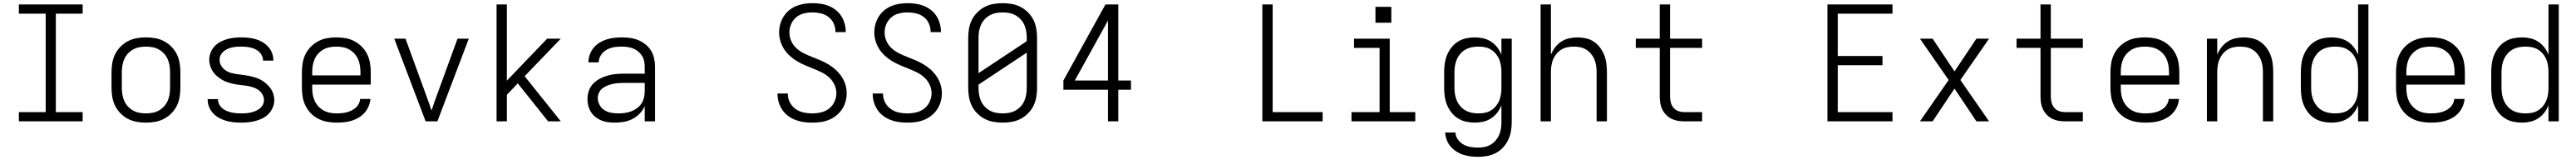

<svg xmlns="http://www.w3.org/2000/svg" viewBox="-20 -763 16240 1006"><path d="M99 0V-58H268V-677H99V-735H501V-677H332V-58H501V0Z M900 8Q871 8 842 3Q813 -2 787 -15.5Q761 -29 740 -50Q719 -71 706 -97Q693 -123 688 -152Q683 -181 683 -210V-310Q683 -339 688 -368Q693 -397 706 -423Q719 -449 740 -470Q761 -491 787 -504.5Q813 -518 842 -523Q871 -528 900 -528Q929 -528 958 -523Q987 -518 1013 -504.5Q1039 -491 1060 -470Q1081 -449 1094 -423Q1107 -397 1112 -368Q1117 -339 1117 -310V-210Q1117 -181 1112 -152Q1107 -123 1094 -97Q1081 -71 1060 -50Q1039 -29 1013 -15.5Q987 -2 958 3Q929 8 900 8ZM900 -50Q921 -50 942 -54Q963 -58 981 -68Q999 -78 1013.5 -93.5Q1028 -109 1036.5 -128Q1045 -147 1048.5 -168Q1052 -189 1052 -210V-310Q1052 -331 1048.5 -352Q1045 -373 1036.5 -392Q1028 -411 1013.5 -426.5Q999 -442 981 -452Q963 -462 942 -466Q921 -470 900 -470Q879 -470 858 -466Q837 -462 819 -452Q801 -442 786.5 -426.5Q772 -411 763.5 -392Q755 -373 751.5 -352Q748 -331 748 -310V-210Q748 -189 751.5 -168Q755 -147 763.5 -128Q772 -109 786.5 -93.5Q801 -78 819 -68Q837 -58 858 -54Q879 -50 900 -50Z M1499 8Q1475 8 1451.5 5.5Q1428 3 1405 -3.5Q1382 -10 1361 -21.5Q1340 -33 1323.5 -50.5Q1307 -68 1298 -90.5Q1289 -113 1289 -137Q1289 -138 1289 -138.5Q1289 -139 1289 -140H1354Q1354 -140 1354 -139.5Q1354 -139 1354 -139Q1354 -123 1361 -108.5Q1368 -94 1380 -83.5Q1392 -73 1406.5 -66.5Q1421 -60 1436.5 -56.5Q1452 -53 1467.5 -51.5Q1483 -50 1499 -50Q1514 -50 1529.5 -51Q1545 -52 1560.5 -55.5Q1576 -59 1590.5 -65Q1605 -71 1617 -80.5Q1629 -90 1636.5 -104Q1644 -118 1644 -134Q1644 -153 1633.5 -170.5Q1623 -188 1606.5 -199Q1590 -210 1571 -215.5Q1552 -221 1532.5 -224Q1513 -227 1493.5 -229Q1474 -231 1454.5 -235Q1435 -239 1416.5 -245Q1398 -251 1380.5 -261Q1363 -271 1348 -284Q1333 -297 1322 -313Q1311 -329 1305 -348Q1299 -367 1299 -387Q1299 -410 1307.5 -432Q1316 -454 1331.5 -471Q1347 -488 1367.5 -499Q1388 -510 1410 -516.5Q1432 -523 1455 -525.5Q1478 -528 1501 -528Q1524 -528 1547 -525.5Q1570 -523 1592.5 -516.5Q1615 -510 1635 -498Q1655 -486 1670.5 -469Q1686 -452 1694.5 -430Q1703 -408 1703 -385Q1703 -384 1703 -383Q1703 -382 1703 -382H1638Q1638 -382 1638 -382.5Q1638 -383 1638 -383Q1638 -398 1631.5 -412Q1625 -426 1614 -436.5Q1603 -447 1589.5 -453.5Q1576 -460 1561 -463.5Q1546 -467 1531 -468.5Q1516 -470 1501 -470Q1486 -470 1471 -469Q1456 -468 1441.5 -464.5Q1427 -461 1413.5 -455Q1400 -449 1388.5 -439Q1377 -429 1370.5 -415.5Q1364 -402 1364 -387Q1364 -367 1374.5 -349.5Q1385 -332 1401 -321Q1417 -310 1436.5 -304.5Q1456 -299 1475.5 -296.5Q1495 -294 1514.5 -291.5Q1534 -289 1553 -285Q1572 -281 1591 -275Q1610 -269 1627 -259.5Q1644 -250 1659 -236.5Q1674 -223 1685.5 -207Q1697 -191 1703 -172Q1709 -153 1709 -133Q1709 -110 1699.5 -87.5Q1690 -65 1674 -48Q1658 -31 1636.5 -20Q1615 -9 1592.5 -3Q1570 3 1546 5.5Q1522 8 1499 8Z M2102 8Q2073 8 2044 3Q2015 -2 1988.5 -15Q1962 -28 1941 -49Q1920 -70 1906.5 -96.5Q1893 -123 1888 -152Q1883 -181 1883 -210V-310Q1883 -339 1888 -368Q1893 -397 1906 -423Q1919 -449 1940 -470Q1961 -491 1987 -504.5Q2013 -518 2042 -523Q2071 -528 2100 -528Q2129 -528 2158 -523Q2187 -518 2213 -504.5Q2239 -491 2260 -470Q2281 -449 2294 -423Q2307 -397 2312 -368Q2317 -339 2317 -310V-231H1948V-210Q1948 -189 1951.5 -168Q1955 -147 1964 -128Q1973 -109 1987.5 -93.5Q2002 -78 2020.5 -68Q2039 -58 2060 -54Q2081 -50 2102 -50Q2118 -50 2134 -51.5Q2150 -53 2165.5 -57Q2181 -61 2195.5 -68Q2210 -75 2222 -85.5Q2234 -96 2241.5 -110.5Q2249 -125 2250 -141H2315Q2313 -117 2303.5 -94.5Q2294 -72 2278 -54Q2262 -36 2241 -23.5Q2220 -11 2197 -4Q2174 3 2150 5.5Q2126 8 2102 8ZM2252 -289V-310Q2252 -331 2248.5 -352Q2245 -373 2236.5 -392Q2228 -411 2213.5 -426.5Q2199 -442 2181 -452Q2163 -462 2142 -466Q2121 -470 2100 -470Q2079 -470 2058 -466Q2037 -462 2019 -452Q2001 -442 1986.5 -426.5Q1972 -411 1963.5 -392Q1955 -373 1951.5 -352Q1948 -331 1948 -310V-289Z M2663 0 2465 -520H2536L2663 -173Q2673 -147 2682 -120.5Q2691 -94 2700 -68Q2709 -94 2718 -120.5Q2727 -147 2737 -173L2864 -520H2935L2737 0Z M3110 0V-735H3175V-256L3429 -520H3515L3287 -284L3515 0H3435L3250 -231L3244 -239L3175 -167V0Z M3856 8Q3835 8 3813.5 5.5Q3792 3 3772 -5Q3752 -13 3734.5 -26.5Q3717 -40 3705.5 -58Q3694 -76 3688.5 -97Q3683 -118 3683 -140Q3683 -167 3692 -193Q3701 -219 3720 -238Q3739 -257 3763.5 -269.5Q3788 -282 3814 -289Q3840 -296 3867 -298Q3894 -300 3921 -300H4044V-344Q4044 -362 4040 -380Q4036 -398 4026 -413.5Q4016 -429 4001.5 -440.5Q3987 -452 3970 -458.5Q3953 -465 3934.5 -467.5Q3916 -470 3898 -470Q3882 -470 3865.5 -468.5Q3849 -467 3833.5 -462.5Q3818 -458 3803.5 -450Q3789 -442 3778 -430Q3767 -418 3760.5 -403Q3754 -388 3754 -371H3689Q3689 -396 3697.5 -419.5Q3706 -443 3721.5 -462Q3737 -481 3758 -494Q3779 -507 3802 -514.5Q3825 -522 3849.5 -525Q3874 -528 3898 -528Q3925 -528 3951.5 -524.5Q3978 -521 4002.5 -511Q4027 -501 4048 -484.5Q4069 -468 4083 -445.5Q4097 -423 4103 -396.5Q4109 -370 4109 -344V0H4044V-95Q4032 -69 4012 -48.5Q3992 -28 3966.5 -15Q3941 -2 3913 3Q3885 8 3856 8ZM3879 -50Q3900 -50 3920 -53Q3940 -56 3959 -63Q3978 -70 3995 -82.5Q4012 -95 4023 -111.5Q4034 -128 4039 -148.5Q4044 -169 4044 -189V-242H3921Q3902 -242 3884 -241Q3866 -240 3848 -236.5Q3830 -233 3812.5 -226.5Q3795 -220 3780 -209.5Q3765 -199 3756.5 -182Q3748 -165 3748 -147Q3748 -124 3759.5 -103Q3771 -82 3790.5 -70Q3810 -58 3833 -54Q3856 -50 3879 -50Z M5099 8Q5072 8 5046 4.5Q5020 1 4995 -8.5Q4970 -18 4948.5 -33.5Q4927 -49 4912 -71Q4897 -93 4889 -118.5Q4881 -144 4881 -170Q4881 -172 4881 -173Q4881 -174 4881 -175H4946Q4946 -174 4946 -173.5Q4946 -173 4946 -172Q4946 -144 4959 -119Q4972 -94 4994.5 -78Q5017 -62 5044 -56Q5071 -50 5099 -50Q5127 -50 5155 -56.5Q5183 -63 5205 -79.5Q5227 -96 5239.5 -122.5Q5252 -149 5252 -177Q5252 -205 5239.5 -231Q5227 -257 5206.5 -276Q5186 -295 5160.5 -307.5Q5135 -320 5108.5 -330.5Q5082 -341 5056 -352Q5030 -363 5006 -377Q4982 -391 4960.5 -410Q4939 -429 4923.5 -452.5Q4908 -476 4899.5 -503.5Q4891 -531 4891 -559Q4891 -585 4898 -610.5Q4905 -636 4919 -658.5Q4933 -681 4953.5 -698Q4974 -715 4998.5 -725Q5023 -735 5049 -739Q5075 -743 5101 -743Q5127 -743 5152.5 -739.5Q5178 -736 5202 -726.5Q5226 -717 5247 -701Q5268 -685 5282 -663.5Q5296 -642 5303.5 -616.5Q5311 -591 5311 -566Q5311 -565 5311 -563.5Q5311 -562 5311 -561H5246Q5246 -562 5246 -562.5Q5246 -563 5246 -564Q5246 -591 5234.5 -616Q5223 -641 5201.5 -657Q5180 -673 5154 -679Q5128 -685 5101 -685Q5074 -685 5047 -678.5Q5020 -672 4999 -654.5Q4978 -637 4967 -611.5Q4956 -586 4956 -559Q4956 -530 4968 -504Q4980 -478 5001 -459Q5022 -440 5047.5 -427.5Q5073 -415 5099 -405Q5125 -395 5151 -384Q5177 -373 5201.5 -358.5Q5226 -344 5247 -325Q5268 -306 5284 -282.5Q5300 -259 5308.5 -232Q5317 -205 5317 -177Q5317 -150 5309.5 -123.5Q5302 -97 5287 -75Q5272 -53 5250.5 -36Q5229 -19 5204 -9Q5179 1 5152.5 4.5Q5126 8 5099 8Z M5699 8Q5672 8 5646 4.5Q5620 1 5595 -8.5Q5570 -18 5548.5 -33.5Q5527 -49 5512 -71Q5497 -93 5489 -118.5Q5481 -144 5481 -170Q5481 -172 5481 -173Q5481 -174 5481 -175H5546Q5546 -174 5546 -173.5Q5546 -173 5546 -172Q5546 -144 5559 -119Q5572 -94 5594.5 -78Q5617 -62 5644 -56Q5671 -50 5699 -50Q5727 -50 5755 -56.5Q5783 -63 5805 -79.5Q5827 -96 5839.5 -122.5Q5852 -149 5852 -177Q5852 -205 5839.5 -231Q5827 -257 5806.5 -276Q5786 -295 5760.5 -307.5Q5735 -320 5708.5 -330.5Q5682 -341 5656 -352Q5630 -363 5606 -377Q5582 -391 5560.5 -410Q5539 -429 5523.5 -452.5Q5508 -476 5499.5 -503.5Q5491 -531 5491 -559Q5491 -585 5498 -610.5Q5505 -636 5519 -658.5Q5533 -681 5553.5 -698Q5574 -715 5598.5 -725Q5623 -735 5649 -739Q5675 -743 5701 -743Q5727 -743 5752.5 -739.5Q5778 -736 5802 -726.5Q5826 -717 5847 -701Q5868 -685 5882 -663.5Q5896 -642 5903.5 -616.5Q5911 -591 5911 -566Q5911 -565 5911 -563.5Q5911 -562 5911 -561H5846Q5846 -562 5846 -562.5Q5846 -563 5846 -564Q5846 -591 5834.5 -616Q5823 -641 5801.5 -657Q5780 -673 5754 -679Q5728 -685 5701 -685Q5674 -685 5647 -678.5Q5620 -672 5599 -654.5Q5578 -637 5567 -611.5Q5556 -586 5556 -559Q5556 -530 5568 -504Q5580 -478 5601 -459Q5622 -440 5647.5 -427.5Q5673 -415 5699 -405Q5725 -395 5751 -384Q5777 -373 5801.5 -358.5Q5826 -344 5847 -325Q5868 -306 5884 -282.5Q5900 -259 5908.5 -232Q5917 -205 5917 -177Q5917 -150 5909.5 -123.5Q5902 -97 5887 -75Q5872 -53 5850.5 -36Q5829 -19 5804 -9Q5779 1 5752.5 4.5Q5726 8 5699 8Z M6300 8Q6271 8 6242 3Q6213 -2 6187 -15.5Q6161 -29 6140 -50Q6119 -71 6106 -97Q6093 -123 6088 -152Q6083 -181 6083 -210V-525Q6083 -554 6088 -583Q6093 -612 6106 -638Q6119 -664 6140 -685Q6161 -706 6187 -719.5Q6213 -733 6242 -738Q6271 -743 6300 -743Q6329 -743 6358 -738Q6387 -733 6413 -719.5Q6439 -706 6460 -685Q6481 -664 6494 -638Q6507 -612 6512 -583Q6517 -554 6517 -525V-210Q6517 -181 6512 -152Q6507 -123 6494 -97Q6481 -71 6460 -50Q6439 -29 6413 -15.5Q6387 -2 6358 3Q6329 8 6300 8ZM6148 -303 6452 -504V-525Q6452 -546 6448.5 -567Q6445 -588 6436.5 -607Q6428 -626 6413.5 -641.5Q6399 -657 6381 -667Q6363 -677 6342 -681Q6321 -685 6300 -685Q6279 -685 6258 -681Q6237 -677 6219 -667Q6201 -657 6186.5 -641.5Q6172 -626 6163.5 -607Q6155 -588 6151.5 -567Q6148 -546 6148 -525ZM6300 -50Q6321 -50 6342 -54Q6363 -58 6381 -68Q6399 -78 6413.5 -93.5Q6428 -109 6436.5 -128Q6445 -147 6448.5 -168Q6452 -189 6452 -210V-432L6148 -231V-210Q6148 -189 6151.5 -168Q6155 -147 6163.5 -128Q6172 -109 6186.5 -93.5Q6201 -78 6219 -68Q6237 -58 6258 -54Q6279 -50 6300 -50Z M6964 0V-199H6683V-257L6948 -735H7029V-257H7109V-199H7029V0ZM6755 -257H6964V-634Z M7937 0V-735H8002V-58H8317V0Z M8499 0V-58H8676V-462H8515V-520H8740V-58H8901V0ZM8750 -620H8650V-720H8750Z M9296 223Q9272 223 9248.5 220Q9225 217 9202 209.5Q9179 202 9159 189Q9139 176 9123.5 158Q9108 140 9099.5 117Q9091 94 9089 70H9154Q9155 94 9169.5 114Q9184 134 9204.5 145.5Q9225 157 9249 161Q9273 165 9296 165Q9317 165 9337.5 161Q9358 157 9376 146.5Q9394 136 9407.5 120.5Q9421 105 9429.5 86Q9438 67 9441 46.5Q9444 26 9444 5V-101Q9434 -76 9417.5 -54.5Q9401 -33 9378.5 -18.5Q9356 -4 9329.5 2Q9303 8 9276 8Q9248 8 9221 2Q9194 -4 9170.5 -18.5Q9147 -33 9129.5 -55Q9112 -77 9101.5 -102.5Q9091 -128 9087 -155Q9083 -182 9083 -210V-310Q9083 -338 9087 -365Q9091 -392 9101.5 -417.5Q9112 -443 9129.5 -465Q9147 -487 9170.5 -501.5Q9194 -516 9221 -522Q9248 -528 9276 -528Q9303 -528 9329.5 -522Q9356 -516 9378.5 -501.5Q9401 -487 9417.5 -465.5Q9434 -444 9444 -419V-520H9509V5Q9509 34 9504 62.5Q9499 91 9486.5 117Q9474 143 9454 164.5Q9434 186 9408 199.5Q9382 213 9353.5 218Q9325 223 9296 223ZM9299 -50Q9320 -50 9340 -54Q9360 -58 9377.5 -68.5Q9395 -79 9408.5 -95Q9422 -111 9430 -130Q9438 -149 9441 -169.5Q9444 -190 9444 -210V-310Q9444 -330 9441 -350.5Q9438 -371 9430 -390Q9422 -409 9408.5 -425Q9395 -441 9377.5 -451.5Q9360 -462 9340 -466Q9320 -470 9299 -470Q9278 -470 9257.5 -466Q9237 -462 9218.5 -452Q9200 -442 9186 -426Q9172 -410 9163.5 -391Q9155 -372 9151.5 -351.5Q9148 -331 9148 -310V-210Q9148 -189 9151.5 -168.5Q9155 -148 9163.5 -129Q9172 -110 9186 -94Q9200 -78 9218.5 -68Q9237 -58 9257.5 -54Q9278 -50 9299 -50Z M9691 0V-735H9756V-419Q9766 -444 9782.5 -465.5Q9799 -487 9821.5 -501.5Q9844 -516 9870.5 -522Q9897 -528 9923 -528Q9950 -528 9977 -522Q10004 -516 10026.5 -501Q10049 -486 10065.5 -464Q10082 -442 10092 -416.5Q10102 -391 10105.5 -364Q10109 -337 10109 -310V0H10044V-310Q10044 -330 10041 -350.5Q10038 -371 10030 -390Q10022 -409 10009 -424.5Q9996 -440 9978.5 -451Q9961 -462 9940.5 -466Q9920 -470 9900 -470Q9880 -470 9859.5 -466Q9839 -462 9821.5 -451Q9804 -440 9791 -424.5Q9778 -409 9770 -390Q9762 -371 9759 -350.5Q9756 -330 9756 -310V0Z M10597 0Q10576 0 10555.5 -3.5Q10535 -7 10516.5 -16Q10498 -25 10483 -40Q10468 -55 10458.5 -74Q10449 -93 10445.5 -113.5Q10442 -134 10442 -155V-462H10291V-520H10442V-735H10507V-520H10709V-462H10507V-155Q10507 -136 10512 -117.5Q10517 -99 10529.5 -84.5Q10542 -70 10560 -64Q10578 -58 10597 -58H10709V0Z M11499 0V-735H11909V-677H11564V-411H11846V-353H11564V-58H11909V0Z M12082 0 12263 -260 12082 -520H12162L12300 -314L12438 -520H12518L12337 -260L12518 0H12438L12300 -206L12162 0Z M12997 0Q12976 0 12955.5 -3.5Q12935 -7 12916.5 -16Q12898 -25 12883 -40Q12868 -55 12858.5 -74Q12849 -93 12845.5 -113.5Q12842 -134 12842 -155V-462H12691V-520H12842V-735H12907V-520H13109V-462H12907V-155Q12907 -136 12912 -117.5Q12917 -99 12929.5 -84.5Q12942 -70 12960 -64Q12978 -58 12997 -58H13109V0Z M13502 8Q13473 8 13444 3Q13415 -2 13388.5 -15Q13362 -28 13341 -49Q13320 -70 13306.5 -96.5Q13293 -123 13288 -152Q13283 -181 13283 -210V-310Q13283 -339 13288 -368Q13293 -397 13306 -423Q13319 -449 13340 -470Q13361 -491 13387 -504.5Q13413 -518 13442 -523Q13471 -528 13500 -528Q13529 -528 13558 -523Q13587 -518 13613 -504.5Q13639 -491 13660 -470Q13681 -449 13694 -423Q13707 -397 13712 -368Q13717 -339 13717 -310V-231H13348V-210Q13348 -189 13351.5 -168Q13355 -147 13364 -128Q13373 -109 13387.5 -93.5Q13402 -78 13420.5 -68Q13439 -58 13460 -54Q13481 -50 13502 -50Q13518 -50 13534 -51.5Q13550 -53 13565.5 -57Q13581 -61 13595.5 -68Q13610 -75 13622 -85.5Q13634 -96 13641.5 -110.5Q13649 -125 13650 -141H13715Q13713 -117 13703.5 -94.5Q13694 -72 13678 -54Q13662 -36 13641 -23.5Q13620 -11 13597 -4Q13574 3 13550 5.5Q13526 8 13502 8ZM13652 -289V-310Q13652 -331 13648.5 -352Q13645 -373 13636.5 -392Q13628 -411 13613.5 -426.5Q13599 -442 13581 -452Q13563 -462 13542 -466Q13521 -470 13500 -470Q13479 -470 13458 -466Q13437 -462 13419 -452Q13401 -442 13386.5 -426.5Q13372 -411 13363.5 -392Q13355 -373 13351.5 -352Q13348 -331 13348 -310V-289Z M13891 0V-520H13956V-419Q13966 -444 13982.5 -465.5Q13999 -487 14021.5 -501.5Q14044 -516 14070.5 -522Q14097 -528 14123 -528Q14150 -528 14177 -522Q14204 -516 14226.5 -501Q14249 -486 14265.5 -464Q14282 -442 14292 -416.5Q14302 -391 14305.5 -364Q14309 -337 14309 -310V0H14244V-310Q14244 -330 14241 -350.5Q14238 -371 14230 -390Q14222 -409 14209 -424.5Q14196 -440 14178.5 -451Q14161 -462 14140.5 -466Q14120 -470 14100 -470Q14080 -470 14059.5 -466Q14039 -462 14021.5 -451Q14004 -440 13991 -424.5Q13978 -409 13970 -390Q13962 -371 13959 -350.5Q13956 -330 13956 -310V0Z M14676 8Q14648 8 14621 2Q14594 -4 14570.5 -18.5Q14547 -33 14529.5 -55Q14512 -77 14501.5 -102.5Q14491 -128 14487 -155Q14483 -182 14483 -210V-310Q14483 -338 14487 -365Q14491 -392 14501.5 -417.5Q14512 -443 14529.5 -465Q14547 -487 14570.5 -501.5Q14594 -516 14621 -522Q14648 -528 14676 -528Q14703 -528 14729.5 -522Q14756 -516 14778.5 -501.5Q14801 -487 14817.5 -465.5Q14834 -444 14844 -419V-735H14909V0H14844V-101Q14834 -76 14817.5 -54.5Q14801 -33 14778.5 -18.5Q14756 -4 14729.5 2Q14703 8 14676 8ZM14699 -50Q14699 -50 14699.5 -50Q14700 -50 14700 -50Q14720 -50 14740.5 -54Q14761 -58 14778.5 -69Q14796 -80 14809 -95.5Q14822 -111 14830 -130Q14838 -149 14841 -169.5Q14844 -190 14844 -210V-310Q14844 -330 14841 -350.5Q14838 -371 14830 -390Q14822 -409 14808.5 -425Q14795 -441 14777.5 -451.5Q14760 -462 14740 -466Q14720 -470 14699 -470Q14678 -470 14657.5 -466Q14637 -462 14618.5 -452Q14600 -442 14586 -426Q14572 -410 14563.5 -391Q14555 -372 14551.5 -351.5Q14548 -331 14548 -310V-210Q14548 -189 14551.5 -168.5Q14555 -148 14563.5 -129Q14572 -110 14586 -94Q14600 -78 14618.5 -68Q14637 -58 14657.5 -54Q14678 -50 14699 -50Z M15302 8Q15273 8 15244 3Q15215 -2 15188.5 -15Q15162 -28 15141 -49Q15120 -70 15106.5 -96.5Q15093 -123 15088 -152Q15083 -181 15083 -210V-310Q15083 -339 15088 -368Q15093 -397 15106 -423Q15119 -449 15140 -470Q15161 -491 15187 -504.5Q15213 -518 15242 -523Q15271 -528 15300 -528Q15329 -528 15358 -523Q15387 -518 15413 -504.5Q15439 -491 15460 -470Q15481 -449 15494 -423Q15507 -397 15512 -368Q15517 -339 15517 -310V-231H15148V-210Q15148 -189 15151.5 -168Q15155 -147 15164 -128Q15173 -109 15187.5 -93.5Q15202 -78 15220.5 -68Q15239 -58 15260 -54Q15281 -50 15302 -50Q15318 -50 15334 -51.5Q15350 -53 15365.5 -57Q15381 -61 15395.5 -68Q15410 -75 15422 -85.5Q15434 -96 15441.5 -110.5Q15449 -125 15450 -141H15515Q15513 -117 15503.5 -94.5Q15494 -72 15478 -54Q15462 -36 15441 -23.5Q15420 -11 15397 -4Q15374 3 15350 5.5Q15326 8 15302 8ZM15452 -289V-310Q15452 -331 15448.5 -352Q15445 -373 15436.5 -392Q15428 -411 15413.5 -426.5Q15399 -442 15381 -452Q15363 -462 15342 -466Q15321 -470 15300 -470Q15279 -470 15258 -466Q15237 -462 15219 -452Q15201 -442 15186.5 -426.5Q15172 -411 15163.5 -392Q15155 -373 15151.5 -352Q15148 -331 15148 -310V-289Z M15876 8Q15848 8 15821 2Q15794 -4 15770.5 -18.5Q15747 -33 15729.5 -55Q15712 -77 15701.5 -102.5Q15691 -128 15687 -155Q15683 -182 15683 -210V-310Q15683 -338 15687 -365Q15691 -392 15701.5 -417.5Q15712 -443 15729.5 -465Q15747 -487 15770.5 -501.5Q15794 -516 15821 -522Q15848 -528 15876 -528Q15903 -528 15929.5 -522Q15956 -516 15978.5 -501.5Q16001 -487 16017.5 -465.5Q16034 -444 16044 -419V-735H16109V0H16044V-101Q16034 -76 16017.5 -54.5Q16001 -33 15978.5 -18.5Q15956 -4 15929.5 2Q15903 8 15876 8ZM15899 -50Q15899 -50 15899.5 -50Q15900 -50 15900 -50Q15920 -50 15940.5 -54Q15961 -58 15978.5 -69Q15996 -80 16009 -95.5Q16022 -111 16030 -130Q16038 -149 16041 -169.5Q16044 -190 16044 -210V-310Q16044 -330 16041 -350.5Q16038 -371 16030 -390Q16022 -409 16008.5 -425Q15995 -441 15977.5 -451.5Q15960 -462 15940 -466Q15920 -470 15899 -470Q15878 -470 15857.5 -466Q15837 -462 15818.5 -452Q15800 -442 15786 -426Q15772 -410 15763.5 -391Q15755 -372 15751.5 -351.5Q15748 -331 15748 -310V-210Q15748 -189 15751.5 -168.5Q15755 -148 15763.5 -129Q15772 -110 15786 -94Q15800 -78 15818.5 -68Q15837 -58 15857.5 -54Q15878 -50 15899 -50Z"/></svg>

Font: Iosevka SS04 Light Extended
Style: Regular
Weight: 300
Width: 7
Monospace: yes
Designer: Belleve Invis
Foundry: Belleve Invis
Version: Version 19.0.0; ttfautohint (v1.8.4)